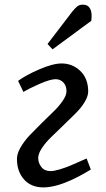

<svg xmlns="http://www.w3.org/2000/svg" viewBox="-20 -795 459 829"><path d="M293 -746.1Q306.2 -762.2 315.2 -768.6Q324.2 -774.9 337.9 -774.9Q359.9 -774.9 369.4 -757.1Q378.9 -739.3 374 -705.1L207 -582L185.1 -605ZM58.1 -445.8Q91.8 -470.7 150.1 -495.8Q208.5 -521 246.1 -521Q293.5 -521 327.1 -488.3Q360.8 -455.6 360.8 -399.9Q360.8 -379.4 345 -353.5Q329.1 -327.6 304.9 -304Q280.8 -280.3 252.9 -253.2Q225.1 -226.1 200.9 -202.9Q176.8 -179.7 160.9 -155.5Q145 -131.3 145 -112.8Q145 -91.3 158.7 -73.7Q172.4 -56.2 198.2 -56.2Q212.9 -56.2 238 -63.7Q263.2 -71.3 283.4 -79.8Q303.7 -88.4 327.1 -98.9Q350.6 -109.4 354 -110.8L372.1 -63L361.3 -56.6Q350.1 -49.8 342.8 -45.7Q335.4 -41.5 320.1 -33.4Q304.7 -25.4 292.7 -19.8Q280.8 -14.2 263.4 -7.3Q246.1 -0.5 231.2 3.9Q216.3 8.3 199.5 11.2Q182.6 14.2 168 14.2Q114.3 14.2 83.7 -20.3Q53.2 -54.7 53.2 -108.9Q53.2 -131.8 69.1 -159.2Q85 -186.5 108.6 -211.4Q132.3 -236.3 160.2 -263.7Q188 -291 211.7 -314Q235.4 -336.9 251.2 -360.4Q267.1 -383.8 267.1 -400.9Q267.1 -425.3 253.4 -439.2Q239.7 -453.1 220.2 -453.1Q197.8 -453.1 152.6 -433.6Q107.4 -414.1 81.1 -397.9Z"/></svg>

Font: Literata Book
Style: Italic
Weight: 400
Italic angle: -3°
Designer: Latin by Veronika Burian and Jose Scaglione. Greek by Irene Vlachou. Cyrillic by Vera Evstafieva
Foundry: TypeTogether
Version: Version 1.003;PS 001.003;hotconv 1.0.88;makeotf.lib2.5.64775